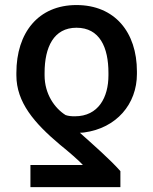

<svg xmlns="http://www.w3.org/2000/svg" viewBox="-20 -573 618 776"><path d="M466.6 183.2V118.6C424.4 71 355.5 10.7 302.6 -36.6C309.7 -36.6 311.8 -36.6 320 -37.6C450.3 -55 533.4 -152 533.4 -274.1V-284.1C533.4 -443.2 443.5 -552.6 289.1 -552.6C134.6 -552.6 46.2 -440.7 46.2 -278.4V-268.5C46.2 -159.4 118.6 -75.6 221.9 11.4C256 38.7 302.6 79.2 315 93.8H103V183.2ZM160.2 -268.5V-278.4C160.2 -382.8 197.4 -460.9 289.1 -460.9C383.2 -460.9 418.3 -381.4 418.3 -278.4V-268.5C418.3 -179.7 377.8 -103 282.7 -103C267.8 -103 256.4 -104 245 -108C201 -135.7 160.2 -192.8 160.2 -268.5Z"/></svg>

Font: Magic Ui Pro Medium
Style: Regular
Weight: 500
Designer: Stefan Endress, Andreas Faust
Version: Version 1.000;FEAKit 1.0